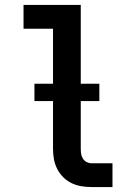

<svg xmlns="http://www.w3.org/2000/svg" viewBox="-20 -755 540 775"><path d="M349 0Q328 0 307.5 -3.5Q287 -7 268.5 -16Q250 -25 235 -40Q220 -55 210.5 -74Q201 -93 197.5 -113.5Q194 -134 194 -155V-639H75V-735H306V-155Q306 -144 307.5 -134Q309 -124 314.5 -115Q320 -106 329.5 -101Q339 -96 349 -96H434V0ZM119 -347V-417H381V-347Z"/></svg>

Font: Iosevka SS04
Style: Bold
Weight: 700
Monospace: yes
Designer: Belleve Invis
Foundry: Belleve Invis
Version: Version 19.0.0; ttfautohint (v1.8.4)